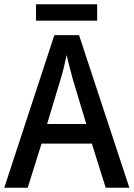

<svg xmlns="http://www.w3.org/2000/svg" viewBox="-20 -881 627 901"><path d="M436 -861H149V-784H436ZM476 0H587L351 -716H235L0 0H110L175 -207H411ZM322 -508 385 -299H201L264 -508C273 -536 285 -585 293 -623C299 -592 315 -536 322 -508Z"/></svg>

Font: Noto Sans Arabic SemCond Med
Style: Regular
Weight: 500
Width: 4
Designer: Monotype Design Team, Nadine Chahine, Nizar Qandah and Khaled Hosny
Foundry: Monotype Imaging Inc.
Version: Version 2.012